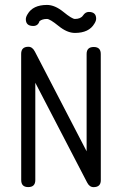

<svg xmlns="http://www.w3.org/2000/svg" viewBox="-20 -762 496 782"><path d="M371.6 -686Q371.6 -676.8 364.5 -665.8Q342.5 -627.9 285.2 -627.9Q253.2 -627.9 218.3 -656.4Q183.3 -684.8 171.4 -684.8Q152.1 -684.8 140.9 -675.8Q135 -656.2 115.2 -656.2Q85.2 -656.2 85.2 -683.8Q85.2 -692.9 92.3 -704.3Q114 -741.9 171.4 -741.9Q203.4 -741.9 238.4 -713.4Q273.4 -684.8 285.2 -684.8Q308.6 -684.8 318.2 -699.1Q327.9 -713.4 341.6 -713.4Q371.6 -713.4 371.6 -686ZM390.6 -28.1Q390.6 0.2 361.1 0.2Q344.2 0.2 334.7 -19L123.8 -425V-28.6Q123.8 0 95 0Q66.4 0 66.4 -28.6L66.2 -542.7Q66.2 -571.5 95.7 -571.5Q112.1 -571.5 122.1 -551.8L332.8 -145.8V-542.2Q332.8 -570.6 361.8 -570.6Q390.4 -570.6 390.4 -542.2Z"/></svg>

Font: EnergyBar
Style: Regular
Weight: 400
Italic angle: -10°
Version: 1.0 2000-03-28